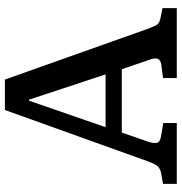

<svg xmlns="http://www.w3.org/2000/svg" viewBox="1 -741 740 782"><g transform="rotate(-90 371.0 -350.0)"><path d="M13 0V-56L58 -64Q76 -68 85 -78Q94 -88 105 -118L314 -700H438L645 -117Q655 -90 662 -80Q669 -70 690 -66L729 -58V0H444V-56L498 -63Q518 -66 522.5 -77.5Q527 -89 518 -113L480 -224H222L185 -117Q178 -97 180 -82.5Q182 -68 208 -64L261 -55V0ZM244 -290H459L356 -602H352Z"/></g></svg>

Font: Literata Medium
Style: Regular
Weight: 500
Designer: Latin by Veronika Burian and Jose Scaglione. Greek by Irene Vlachou. Cyrillic by Vera Evstafieva.
Foundry: TypeTogether
Version: Version 3.103; ttfautohint (v1.8.4.7-5d5b);gftools[0.9.29]